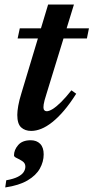

<svg xmlns="http://www.w3.org/2000/svg" viewBox="-20 -564 411 844"><path d="M57.5 -395 67 -439.5H371L362 -395ZM185 -153.5Q179 -135 176 -123.5Q173 -112 172 -104.8Q171 -97.5 171 -92.5Q171 -83.5 175 -79.2Q179 -75 185.5 -75Q196 -75 212 -85Q228 -95 248.8 -115.5Q269.5 -136 294 -167L315 -152Q287.5 -108.5 261 -77.5Q234.5 -46.5 209.5 -26.8Q184.5 -7 161.5 2.2Q138.5 11.5 117 11.5Q90 11.5 73 -4Q56 -19.5 56 -59Q56 -75 60.2 -99.2Q64.5 -123.5 74.5 -155.5L191.5 -544H305ZM41.5 119Q41.5 95 59.8 73.8Q78 52.5 115 52.5Q141 52.5 156.5 68.2Q172 84 172 114.5Q172 147 155.2 177Q138.5 207 101.2 229Q64 251 3 260L7.5 228.5Q40.5 222.5 58.8 213Q77 203.5 84.2 192Q91.5 180.5 91.5 168.5Q91.5 153.5 79 145Q66.5 136.5 54 131Q41.5 125.5 41.5 119Z"/></svg>

Font: Newsreader 24pt SemiBold
Style: Italic
Weight: 600
Italic angle: -17°
Designer: Hugues Gentile
Foundry: Production Type
Version: Version 1.003